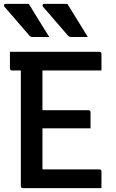

<svg xmlns="http://www.w3.org/2000/svg" viewBox="-25 -966 595 986"><path d="M123 -946Q151 -900 175.5 -860.5Q200 -821 228 -776H143Q133 -776 127 -782Q95 -819 75.5 -841.5Q56 -864 39.5 -883.5Q23 -903 -2 -931Q-6 -936 -4 -941Q-2 -946 4 -946ZM321 -946Q350 -900 374 -860.5Q398 -821 426 -776H341Q331 -776 325 -782Q301 -810 284.5 -829Q268 -848 255 -863Q242 -878 228.5 -894Q215 -910 196 -931Q192 -936 194 -941Q196 -946 202 -946ZM93 0Q82 0 82 -11V-604H37Q26 -604 26 -615V-700H485Q496 -700 496 -689V-604H193V-400H429Q440 -400 440 -389V-307H193V-96H485Q496 -96 496 -85V0Z"/></svg>

Font: Recursive Sn Lnr St Med
Style: Regular
Weight: 500
Version: Version 1.085;hotconv 1.1.0;makeotfexe 2.6.0; ttfautohint (v